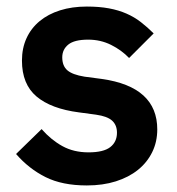

<svg xmlns="http://www.w3.org/2000/svg" viewBox="-20 -554 539 586"><path d="M245 12Q170 12 119 -13.5Q68 -39 29 -84L107 -160Q136 -127 170.5 -108Q205 -89 250 -89Q296 -89 316.5 -105Q337 -121 337 -149Q337 -172 322.5 -185.5Q308 -199 273 -204L221 -211Q136 -222 91.5 -259.5Q47 -297 47 -369Q47 -407 61 -437.5Q75 -468 101 -489.5Q127 -511 163.5 -522.5Q200 -534 245 -534Q283 -534 312.5 -528.5Q342 -523 366 -512.5Q390 -502 410 -486.5Q430 -471 449 -452L374 -377Q351 -401 319 -417Q287 -433 249 -433Q207 -433 188.5 -418Q170 -403 170 -379Q170 -353 185.5 -339.5Q201 -326 238 -320L291 -313Q460 -289 460 -159Q460 -121 444.5 -89.5Q429 -58 401 -35.5Q373 -13 333.5 -0.5Q294 12 245 12Z"/></svg>

Font: IBMPlexSans-SemiBold
Style: Regular
Weight: 600
Designer: Mike Abbink, Paul van der Laan, Pieter van Rosmalen
Foundry: Bold Monday
Version: Version 3.1